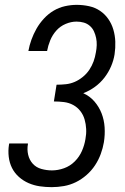

<svg xmlns="http://www.w3.org/2000/svg" viewBox="-20 -763 515 791"><path d="M193 8Q168 8 144 4.5Q120 1 98 -8.5Q76 -18 58 -34Q40 -50 29.5 -71Q19 -92 16 -117Q13 -142 17 -167L18 -172H95V-169Q91 -147 96 -125.5Q101 -104 115 -88.5Q129 -73 150.5 -67Q172 -61 194 -61Q219 -61 244 -70Q269 -79 288 -98Q307 -117 317.5 -141Q328 -165 332 -190Q336 -211 335 -231.5Q334 -252 328.5 -271Q323 -290 311 -305.5Q299 -321 281.5 -330.5Q264 -340 243.5 -342.5Q223 -345 202 -345L213 -414Q232 -414 251 -416Q270 -418 287.5 -425.5Q305 -433 321 -446Q337 -459 348 -475.5Q359 -492 365.5 -510Q372 -528 375 -547Q378 -562 378.5 -577Q379 -592 376 -606.5Q373 -621 367 -634Q361 -647 350 -656.5Q339 -666 325 -670Q311 -674 295 -674Q273 -674 250.5 -664.5Q228 -655 212 -637Q196 -619 187 -597Q178 -575 174 -553H97Q101 -576 109.5 -599.5Q118 -623 130.5 -645Q143 -667 161 -686.5Q179 -706 201 -719Q223 -732 247.5 -737.5Q272 -743 296 -743Q322 -743 347 -737.5Q372 -732 392 -718.5Q412 -705 426 -685Q440 -665 447 -641Q454 -617 455 -591.5Q456 -566 452 -539Q448 -514 437.5 -489.5Q427 -465 410.5 -443.5Q394 -422 371.5 -405.5Q349 -389 323 -379Q350 -367 369 -345Q388 -323 398.5 -296Q409 -269 411 -238.5Q413 -208 408 -177Q404 -153 395 -128.5Q386 -104 371.5 -82Q357 -60 336.5 -42Q316 -24 292.5 -12.5Q269 -1 243.5 3.5Q218 8 193 8Z"/></svg>

Font: Iosevka QP
Style: Italic
Weight: 400
Italic angle: -9°
Designer: Belleve Invis
Foundry: Belleve Invis
Version: Version 20.0.0; ttfautohint (v1.8.4)